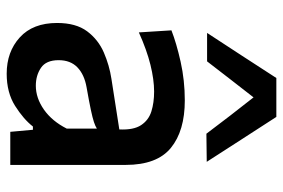

<svg xmlns="http://www.w3.org/2000/svg" viewBox="-153 -663 826 560"><g transform="rotate(90 260.0 -383.0)"><path d="M195 10.5Q131 10.5 89 -27.8Q47 -66 47 -136.5Q47 -191.5 71.2 -224Q95.5 -256.5 133 -272.8Q170.5 -289 210 -295L357.5 -318Q359.5 -359.5 345 -381.5Q330.5 -403.5 305 -411.5Q279.5 -419.5 247 -419.5Q212.5 -419.5 169 -408.8Q125.5 -398 74.5 -375L68.5 -470Q105.5 -484.5 160 -496.8Q214.5 -509 273 -509Q361.5 -509 411.2 -468.5Q461 -428 461 -336.5V0H364.5L358.5 -66H349Q327.5 -38.5 288.8 -14Q250 10.5 195 10.5ZM230 -74.5Q266 -74.5 299.8 -98.2Q333.5 -122 355 -164.5V-252.5Q348 -248 336 -244Q324 -240 300.5 -235Q277 -230 234.5 -222.5Q197.5 -216 176.5 -195.8Q155.5 -175.5 155.5 -141Q155.5 -104.5 177.8 -89.5Q200 -74.5 230 -74.5ZM370 -572Q343.5 -606.5 317.5 -641Q291 -675 264 -709.5Q237.5 -675.5 211.5 -642Q185.5 -608 159 -574H76Q108.5 -623.5 141.5 -674.2Q174.5 -725 207.5 -776H321Q354 -725 386.8 -674.2Q419.5 -623.5 452 -573Z"/></g></svg>

Font: Heraclito Medium
Style: Regular
Weight: 500
Designer: Kostas Bartsokas (font) & Cristiano Sobral (main changes)
Foundry: Kostas Bartsokas (font) & Cristiano Sobral (main changes)
Version: Version 1.00;July 8, 2020;FontCreator 13.0.0.2655 64-bit